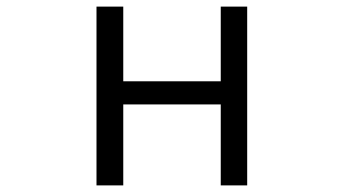

<svg xmlns="http://www.w3.org/2000/svg" viewBox="-20 -561 1040 581"><path d="M353 0H272V-541H353V-315H648V-541H728V0H648V-245H353Z"/></svg>

Font: IBM Plex Sans JP
Style: Regular
Weight: 400
Designer: Mike Abbink; Paul van der Laan; Pieter van Rosmalen; Wujin Sim; Yejin Wi; Jinhee Kim; Boomi Park; Yona Kim; Kichan Ma
Foundry: Sandoll Inc.
Version: Version 1.001